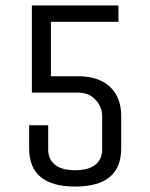

<svg xmlns="http://www.w3.org/2000/svg" viewBox="-20 -670 550 705"><path d="M167 -590V-390H266Q343 -390 384 -351Q425 -312 425 -245V-125Q425 15 256 15Q87 15 87 -125V-210H157V-121Q157 -85 182 -65Q207 -45 256 -45Q305 -45 330 -65Q355 -85 355 -121V-245Q355 -277 331 -303.5Q307 -330 266 -330H97V-650H415V-590Z"/></svg>

Font: Unica One
Style: Regular
Weight: 400
Designer: Eduardo Rodriguez Tunni
Foundry: Eduardo Rodriguez Tunni
Version: Version 1.001